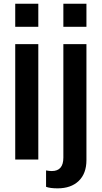

<svg xmlns="http://www.w3.org/2000/svg" viewBox="-20 -864 552 1040"><path d="M292 156.2Q251 156.2 229.5 147.9V59.1Q246.6 62.5 260.7 62.5Q323.2 62.5 323.2 -10.3V-625H448.2V3.4Q448.2 75.7 406.5 116Q364.7 156.2 292 156.2ZM323.2 -843.8H448.2V-718.8H323.2ZM62.5 -625H187.5V0H62.5ZM62.5 -843.8H187.5V-718.8H62.5Z"/></svg>

Font: OswaldRegular
Style: Regular
Weight: 400
Designer: vernon adams
Foundry: vernon adams
Version: Version 1.000